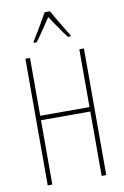

<svg xmlns="http://www.w3.org/2000/svg" viewBox="-102 -1008 690 1066"><g transform="rotate(-10 243.0 -475.0)"><path d="M408 0H382V-363H104V0H78V-714H104V-388H382V-714H408ZM258 -950Q271 -927 289.5 -895Q308 -863 324.5 -836.5Q341 -810 347 -800V-793H332Q311 -819 287 -854.5Q263 -890 243 -920Q224 -892 199.5 -855Q175 -818 155 -793H139V-800Q150 -816 166 -843Q182 -870 199 -899Q216 -928 228 -950Z"/></g></svg>

Font: Noto Sans ExtraCondensed Thin
Style: Regular
Weight: 100
Width: 2
Designer: Monotype Design Team
Foundry: Monotype Imaging Inc.
Version: Version 2.013; ttfautohint (v1.8.4.7-5d5b)